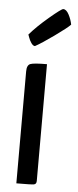

<svg xmlns="http://www.w3.org/2000/svg" viewBox="-53 -762 320 791"><g transform="rotate(5 107.0 -366.0)"><path d="M73 -570Q65 -570 57.5 -581Q50 -592 46 -604L42 -615Q73 -651 121 -691.5Q169 -732 176 -732Q189 -732 199.5 -712Q210 -692 214 -671Q201 -657 150 -620.5Q99 -584 73 -570ZM129 -17Q129 -4 118.5 -2Q108 0 46 0V-463Q46 -489 60.5 -494.5Q75 -500 129 -500Z"/></g></svg>

Font: Yanone Kaffeesatz
Style: Regular
Weight: 400
Designer: Yanone (Cyrillic: Daniel Pouzeot)
Foundry: Yanone
Version: Version 1.003;PS 001.003;hotconv 1.0.88;makeotf.lib2.5.64775